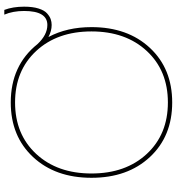

<svg xmlns="http://www.w3.org/2000/svg" viewBox="16 -826 820 892"><g transform="rotate(-90 426.0 -380.0)"><path d="M826 -770Q841 -730 841 -678Q841 -638 832.5 -611Q824 -584 810 -571.5Q796 -559 783 -554.5Q770 -550 756 -550Q728 -550 700 -565Q746 -479 746 -365Q746 -197 649.5 -93.5Q553 10 396 10Q239 10 142.5 -93.5Q46 -197 46 -365Q46 -533 142.5 -636.5Q239 -740 396 -740Q568 -740 667 -616Q710 -570 756 -570Q821 -570 821 -678Q821 -730 804 -770ZM157 -108Q248 -10 396 -10Q544 -10 635 -108Q726 -206 726 -365Q726 -524 635 -622Q544 -720 396 -720Q248 -720 157 -622Q66 -524 66 -365Q66 -206 157 -108Z"/></g></svg>

Font: M PLUS 1p Thin
Style: Regular
Weight: 250
Version: Version 1.062